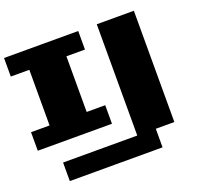

<svg xmlns="http://www.w3.org/2000/svg" viewBox="-145 -1170 1290 1216"><g transform="rotate(-20 500.0 -562.5)"><path d="M625 -625V-1000H750H875V-625V-250H812.5H750V-187.5V-125H437.5H125V-187.5V-250H375H625ZM0 -937.5V-1000H250H500V-937.5V-875H437.5H375V-687.5V-500H437.5H500V-437.5V-375H250H0V-437.5V-500H62.5H125V-687.5V-875H62.5H0Z"/></g></svg>

Font: Press Start 2P
Style: Regular
Weight: 500
Monospace: yes
Version: Version 2.14